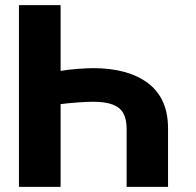

<svg xmlns="http://www.w3.org/2000/svg" viewBox="-20 -727 762 747"><path d="M472.7 0V-225.6Q472.7 -263.7 459.7 -286.6Q446.8 -309.6 418.2 -320.3Q389.6 -331.1 341.8 -331.1Q318.8 -331.1 281.5 -328.4Q244.1 -325.7 215.8 -321.8V0H53.7V-707H215.8V-451.2Q244.1 -456.1 282 -459Q319.8 -461.9 341.8 -461.9Q479 -461.9 556.6 -402.8Q634.3 -343.8 633.8 -225.6V0Z"/></svg>

Font: Pretendard GOV ExtraBold
Style: Regular
Weight: 800
Designer: Base glyphs from Inter by Rasmus Andersson; Hangeul glyphs from Noto Sans CJK(Source Han Sans) by Jang Soo-young and Kan
Foundry: Kil Hyung-jin
Version: Version 1.309